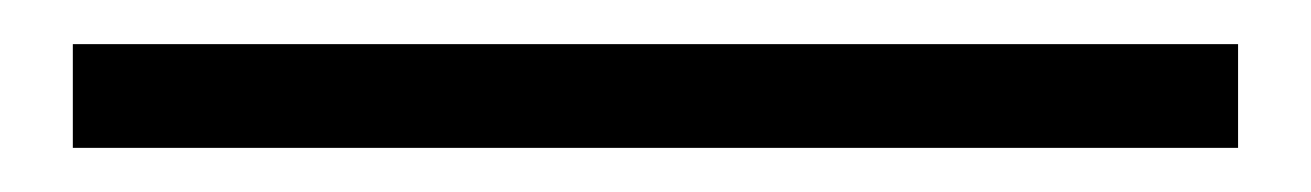

<svg xmlns="http://www.w3.org/2000/svg" viewBox="-20 -20 594 87"><path d="M13 0H541V47H13Z"/></svg>

Font: SpoqaHanSans-Light
Style: Regular
Weight: 300
Designer: [Spoqa Han Sans] Dong-huui Kim \uAE40 \uB3D9 \uD718  Younghwa Kang \uAC15 \uC601 \uD654  [Noto Sans] Ryoko NISHIZUKA \u8
Foundry: Spoqa (http://www.spoqa-han-sans.com)
Version: Version 2.000